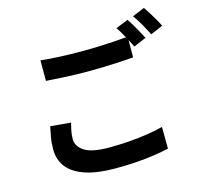

<svg xmlns="http://www.w3.org/2000/svg" viewBox="-126 -1003 1253 1195"><g transform="rotate(-15 500.0 -405.5)"><path d="M195.9 -716.7Q251.2 -710.5 320.3 -707.5Q389.5 -704.5 468.3 -704.5Q517.6 -704.5 569.9 -706.5Q622.2 -708.5 671.2 -711.6Q720.1 -714.7 758 -718.5V-585.3Q723.5 -582.5 673.9 -579.5Q624.3 -576.5 570.7 -574.9Q517.2 -573.3 469 -573.3Q390.8 -573.3 323.8 -576.7Q256.8 -580.1 195.9 -584.3ZM280 -293.1Q272.7 -266.6 267.9 -241.7Q263 -216.9 263 -191.5Q263 -143.3 311.4 -112.5Q359.7 -81.8 468.3 -81.8Q536.2 -81.8 599.4 -86.7Q662.6 -91.5 718.8 -100.2Q775 -108.8 819.2 -120.8L820.2 19.4Q776.6 29.2 722.5 37.3Q668.4 45.4 605.9 49.7Q543.4 53.9 473 53.9Q358.2 53.9 281.9 28.6Q205.5 3.4 167.2 -44.3Q129 -92.1 129 -160.8Q129 -204.4 135.8 -240.6Q142.7 -276.8 148.4 -304.9ZM784.1 -820.1Q797.1 -802.3 811.8 -777.2Q826.4 -752 840.3 -726.9Q854.2 -701.8 863.7 -682.9L783.2 -648.4Q767.6 -679.4 746.3 -719.1Q724.9 -758.8 704.7 -787.6ZM902.5 -865.2Q915.7 -846.5 931.1 -821.2Q946.4 -795.9 960.7 -771.3Q975.1 -746.7 983.5 -729L903.8 -694.7Q888.4 -726.4 866.1 -765.6Q843.9 -804.7 823.3 -832.7Z"/></g></svg>

Font: Noto Sans KR Thin
Style: Regular
Weight: 100
Designer: Ryoko NISHIZUKA 西塚涼子 (kana, bopomofo & ideographs); Paul D. Hunt (Latin, Greek & Cyrillic); Sandoll Communications 산돌커뮤니
Foundry: Adobe
Version: Version 2.004-H2;hotconv 1.0.118;makeotfexe 2.5.65603